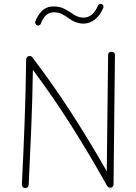

<svg xmlns="http://www.w3.org/2000/svg" viewBox="-20 -948 698 986"><path d="M108.9 17.6Q101.6 17.6 96.7 12Q91.8 6.3 92.3 -1Q100.6 -164.1 106.4 -320.6Q112.3 -477.1 114.3 -642.6Q114.3 -650.4 120.1 -655.8Q126 -661.1 133.8 -660.2Q141.6 -660.2 146 -653.8Q252.4 -514.2 348.4 -365.2Q444.3 -216.3 528.3 -68.4L535.2 -664.6Q535.2 -682.1 552.7 -682.1Q570.3 -682.1 570.3 -664.6L563 -2Q563 7.8 555.7 13.2Q549.3 17.6 541.5 15.4Q533.7 13.2 529.8 6.3Q446.3 -144 350.8 -295.4Q255.4 -446.8 148.9 -589.4Q146.5 -438.5 140.6 -293.7Q134.8 -148.9 127.4 1Q127.4 8.3 122.1 13.2Q116.7 18.1 108.9 17.6ZM171.4 -817.4Q165.5 -819.8 162.4 -825.4Q159.2 -831.1 161.1 -836.4Q172.4 -869.1 195.8 -892.1Q219.2 -915 255.9 -915Q284.7 -915 307.1 -904.3Q329.6 -893.6 348.6 -879.9Q378.9 -857.4 408.2 -857.4Q457 -857.4 482.9 -918.9Q485.4 -924.8 491.2 -927Q497.1 -929.2 502.4 -926.8Q508.3 -924.8 510.5 -918.7Q512.7 -912.6 510.3 -907.2Q493.7 -868.2 466.8 -847.4Q439.9 -826.7 408.2 -826.7Q369.1 -826.7 330.6 -855.5Q314 -868.2 296.6 -876.5Q279.3 -884.8 256.8 -884.8Q231.4 -884.8 215.1 -868.4Q198.7 -852.1 190.4 -827.6Q188.5 -821.8 182.9 -818.6Q177.2 -815.4 171.4 -817.4Z"/></svg>

Font: Mikhak-DS1-FD ExtraLight
Style: Regular
Weight: 200
Designer: Amin Abedi
Version: Version 3.2